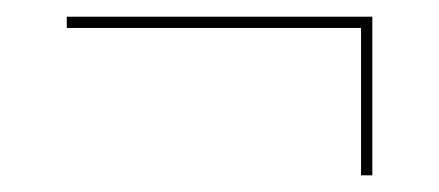

<svg xmlns="http://www.w3.org/2000/svg" viewBox="-20 -413 526 230"><path d="M412.5 -379.5V-203H426V-393H60V-379.5Z"/></svg>

Font: Bodoni* 16pt Medium
Style: Italic
Weight: 500
Italic angle: -13°
Version: Version 2.3